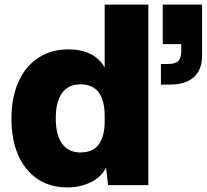

<svg xmlns="http://www.w3.org/2000/svg" viewBox="-20 -810 904 840"><path d="M30 -290Q30 -383 60.5 -451.5Q91 -520 147.5 -557Q204 -594 280 -594Q333 -594 373.5 -575Q414 -556 438 -515V-790H629V0H453L444 -76Q422 -34 376 -12Q330 10 275 10Q200 10 145 -26.5Q90 -63 60 -130.5Q30 -198 30 -290ZM224 -292Q224 -219 252 -181Q280 -143 332 -143Q438 -143 438 -281V-302Q438 -441 332 -441Q279 -441 251.5 -403Q224 -365 224 -292ZM684 -440V-530H713Q748 -530 760.5 -543.5Q773 -557 773 -586V-617H692V-790H864V-566Q864 -505 828 -472.5Q792 -440 724 -440Z"/></svg>

Font: BDO Grotesk Black
Style: Regular
Weight: 900
Designer: Deni Anggara
Foundry: Lokal Container
Version: Version 2.000